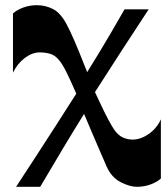

<svg xmlns="http://www.w3.org/2000/svg" viewBox="-20 -536 640 740"><path d="M42 184Q87 116 124.5 57.5Q162 -1 198.5 -57Q235 -113 274 -175Q262 -203 252.5 -223.5Q243 -244 235.5 -259Q228 -274 221 -285.5Q214 -297 206 -306Q192 -323 173.5 -328.5Q155 -334 133 -334Q104 -334 75.5 -312.5Q47 -291 30 -256V-484Q45 -498 70 -507Q95 -516 122 -516Q156 -516 185.5 -500.5Q215 -485 239 -438Q248 -421 260.5 -393Q273 -365 287 -330.5Q301 -296 316 -258Q340 -297 361.5 -332Q383 -367 406.5 -407.5Q430 -448 460 -500H553Q501 -421 449 -341Q397 -261 346 -181Q358 -156 371.5 -127Q385 -98 398.5 -73Q412 -48 421 -35Q436 -14 454 -6Q472 2 491 2Q522 2 553 -19.5Q584 -41 600 -76V152Q585 166 560 175Q535 184 508 184Q480 184 445 166Q410 148 391 106Q373 64 357.5 28.5Q342 -7 329 -38Q316 -69 304 -97Q263 -31 222.5 36.5Q182 104 135 184Z"/></svg>

Font: Ojuju ExtraBold
Style: Regular
Weight: 800
Designer: Chisaokwu Joboson, Mirko Velimirovic
Foundry: Udi Foundry
Version: Version 1.000